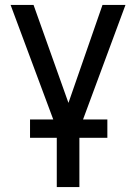

<svg xmlns="http://www.w3.org/2000/svg" viewBox="-20 -548 541 771"><path d="M411.1 5.4H298.8V203.1H208V5.4H100.6V-68.4H193.8L22.5 -528.3H114.7L254.9 -134.8L391.6 -528.3H483.9L313.5 -68.4H411.1Z"/></svg>

Font: Roboto-ThirdPerson-AD3FC
Style: ThirdPerson-AD3FC
Weight: 400
Designer: Google
Version: Version 2.137; 2017